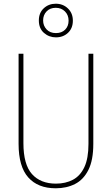

<svg xmlns="http://www.w3.org/2000/svg" viewBox="-20 -1003 601 1033"><path d="M482 -229Q482 -141 455.5 -88.5Q429 -36 383.5 -13Q338 10 280 10Q184 10 132 -48.5Q80 -107 80 -229V-714H106V-233Q106 -118 152 -66.5Q198 -15 281 -15Q333 -15 372.5 -36Q412 -57 434 -104Q456 -151 456 -229V-714H482ZM281 -802Q244 -802 216.5 -826Q189 -850 189 -893Q189 -934 215.5 -958.5Q242 -983 280 -983Q319 -983 345.5 -957.5Q372 -932 372 -892Q372 -851 346 -826.5Q320 -802 281 -802ZM281 -825Q312 -825 330.5 -843.5Q349 -862 349 -892Q349 -922 329.5 -941.5Q310 -961 280 -961Q249 -961 230.5 -941.5Q212 -922 212 -893Q212 -865 230.5 -845Q249 -825 281 -825Z"/></svg>

Font: Noto Sans Bengali Condensed Thin
Style: Regular
Weight: 100
Width: 3
Designer: Joana Ranito - Universal Thirst; Jelle Bosma - Monotype Design Team
Foundry: Universal Thirst ehf.
Version: Version 3.000; ttfautohint (v1.8.4.7-5d5b)